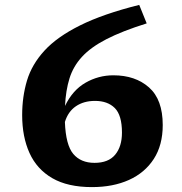

<svg xmlns="http://www.w3.org/2000/svg" viewBox="-20 -752 743 784"><path d="M548.5 -732 579 -656.5Q478.5 -625 414.5 -592Q350.5 -559 314.8 -520Q279 -481 263.8 -432Q248.5 -383 245.5 -319.5Q276.5 -384 329.2 -414.2Q382 -444.5 443 -444.5Q532.5 -444.5 588.5 -395Q644.5 -345.5 644.5 -241.5Q644.5 -159.5 608 -103Q571.5 -46.5 506.5 -17.2Q441.5 12 355.5 12Q256.5 12 193.5 -24.5Q130.5 -61 100.5 -127.2Q70.5 -193.5 70.5 -282Q70.5 -357 90.2 -423Q110 -489 161.5 -545.2Q213 -601.5 306.8 -648.2Q400.5 -695 548.5 -732ZM368 -340Q322 -340 290 -318.2Q258 -296.5 245 -254Q248.5 -160 279.2 -123.5Q310 -87 366 -87Q422.5 -87 450.2 -120.2Q478 -153.5 478 -210.5Q478 -281.5 448.8 -310.8Q419.5 -340 368 -340Z"/></svg>

Font: Newsreader 6pt SemiBold
Style: Regular
Weight: 600
Designer: Hugues Gentile
Foundry: Production Type
Version: Version 1.003; ttfautohint (v1.8.3)